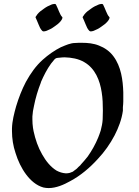

<svg xmlns="http://www.w3.org/2000/svg" viewBox="-20 -953 707 978"><path d="M608 -483C606 -545 597 -614 558 -666C540 -691 513 -710 484 -721C457 -732 427 -735 397 -735C385 -735 373 -735 362 -734C340 -734 315 -723 294 -714C293 -714 292 -713 291 -713C257 -696 226 -674 198 -649C163 -618 135 -578 112 -536C91 -496 75 -454 62 -411C52 -375 42 -337 41 -299V-285C41 -248 47 -209 59 -174C71 -135 89 -96 114 -63C136 -34 165 -8 201 2C210 4 219 5 228 5C266 5 305 -12 337 -30C390 -58 438 -99 478 -143C512 -179 541 -220 564 -264C584 -303 600 -345 606 -389V-407C607 -418 608 -427 608 -436ZM504 -390C504 -375 503 -360 503 -345C502 -326 498 -307 493 -288C489 -276 485 -264 480 -252C466 -218 448 -186 427 -156C416 -142 404 -128 392 -115L389 -111L379 -102C376 -98 372 -95 369 -92C365 -90 362 -86 358 -84L353 -80C352 -80 351 -79 350 -78C348 -77 346 -76 344 -76L340 -74C338 -74 336 -73 334 -72C328 -71 322 -70 316 -70C299 -71 283 -76 268 -84C237 -103 213 -134 195 -166C174 -202 160 -243 151 -285L148 -302C146 -316 145 -330 145 -345V-360C146 -378 149 -396 153 -413C161 -454 173 -494 188 -532C188 -533 189 -534 189 -536C203 -568 219 -600 240 -629L258 -651L263 -655C264 -656 266 -657 267 -657C272 -658 277 -659 282 -659C291 -660 300 -661 309 -661C344 -660 380 -654 410 -636C465 -604 489 -543 498 -483C503 -452 504 -421 504 -390ZM520 -896C515 -907 511 -919 505 -930C504 -932 501 -933 498 -933C492 -933 486 -931 483 -930C470 -925 456 -918 444 -909C432 -901 420 -892 411 -881C409 -879 409 -878 409 -878C409 -878 407 -875 407 -875C404 -871 401 -868 401 -864C401 -863 402 -861 403 -860C408 -850 412 -838 417 -827C421 -817 426 -805 435 -796C437 -794 440 -793 443 -793C448 -793 453 -795 457 -796C470 -801 484 -808 496 -817C508 -825 520 -834 529 -845C531 -847 538 -857 538 -863C538 -864 538 -865 537 -866C529 -874 525 -885 520 -896ZM280 -896C275 -907 271 -919 265 -930C264 -932 261 -933 258 -933C252 -933 246 -931 243 -930C230 -925 216 -918 204 -909C192 -901 180 -892 171 -881C169 -879 169 -878 169 -878C169 -878 167 -875 167 -875C164 -871 161 -868 161 -864C161 -863 162 -861 163 -860C168 -850 172 -838 177 -827C181 -817 186 -805 195 -796C197 -794 200 -793 203 -793C208 -793 213 -795 217 -796C230 -801 244 -808 256 -817C268 -825 280 -834 289 -845C291 -847 298 -857 298 -863C298 -864 298 -865 297 -866C289 -874 285 -885 280 -896Z"/></svg>

Font: Petaluma Script
Style: Regular
Weight: 400
Designer: Daniel Spreadbury
Foundry: Steinberg Media Technologies GmbH
Version: Version 1.10